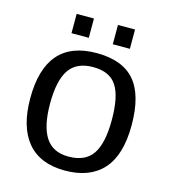

<svg xmlns="http://www.w3.org/2000/svg" viewBox="-105 -770 766 864"><g transform="rotate(15 278.0 -337.5)"><path d="M514.2 -264.6C514.2 -358.1 495.1 -427 457 -471.4C418.9 -515.9 359.5 -538.1 278.8 -538.1C120.9 -538.1 42 -446.9 42 -264.6C42 -175.8 61.7 -107.8 101.1 -60.8C140.5 -13.8 198.7 9.8 275.9 9.8C353.4 9.8 412.4 -12.9 453.1 -58.1C493.8 -103.4 514.2 -172.2 514.2 -264.6ZM421.9 -264.6C421.9 -192.7 410.6 -139.8 387.9 -106C365.3 -72.1 327.6 -55.2 274.9 -55.2C226.4 -55.2 190.8 -72.7 168.2 -107.7C145.6 -142.7 134.3 -195 134.3 -264.6C134.3 -336.3 145.8 -388.9 168.7 -422.6C191.7 -456.3 228.8 -473.1 280.3 -473.1C331.4 -473.1 367.8 -456.6 389.4 -423.6C411.1 -390.5 421.9 -337.6 421.9 -264.6ZM337.9 -595.2H417.5V-685.1H337.9ZM145.5 -595.2H226.1V-685.1H145.5Z"/></g></svg>

Font: Arimo
Style: Regular
Weight: 400
Designer: Steve Matteson
Foundry: Monotype Imaging Inc.
Version: Version 1.32